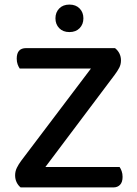

<svg xmlns="http://www.w3.org/2000/svg" viewBox="-20 -818 598 838"><path d="M482 -608Q508 -587 508 -554Q508 -537 500.5 -522.5Q493 -508 481 -492L178 -89H502Q507 -82 511 -71Q515 -60 515 -46Q515 -23 504 -11.5Q493 0 475 0H70Q59 -9 52.5 -22.5Q46 -36 46 -53Q46 -70 53.5 -85.5Q61 -101 73 -117L377 -519H66Q61 -526 57 -537Q53 -548 53 -562Q53 -608 94 -608ZM344 -738Q344 -712 327.5 -695Q311 -678 283 -678Q255 -678 238.5 -695Q222 -712 222 -738Q222 -764 238.5 -781Q255 -798 283 -798Q311 -798 327.5 -781Q344 -764 344 -738Z"/></svg>

Font: Baloo Paaji 2 Medium
Style: Regular
Weight: 500
Designer: Shuchita Grover, Noopur Datye and Ek Type
Foundry: Ek Type
Version: Version 1.640;hotconv 1.0.111;makeotfexe 2.5.65597; ttfautoh